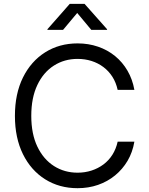

<svg xmlns="http://www.w3.org/2000/svg" viewBox="-20 -962 768 992"><path d="M380.9 10.3Q286.6 10.3 213.4 -35.6Q140.1 -81.5 98.6 -165.5Q57.1 -249.5 57.1 -363.3Q57.1 -477.5 98.6 -561.5Q140.1 -645.5 213.4 -691.7Q286.6 -737.8 380.9 -737.8Q437 -737.8 486.3 -720.9Q535.6 -704.1 574.5 -672.4Q613.3 -640.6 638.9 -596.4Q664.6 -552.2 674.3 -497.6H587.9Q579.6 -535.6 560.8 -565.2Q542 -594.7 514.4 -615.5Q486.8 -636.2 452.9 -647Q418.9 -657.7 380.9 -657.7Q312.5 -657.7 258.3 -623Q204.1 -588.4 172.9 -522.7Q141.6 -457 141.6 -363.3Q141.6 -270 173.1 -204.3Q204.6 -138.7 258.8 -104.2Q313 -69.8 380.9 -69.8Q418.9 -69.8 452.9 -80.8Q486.8 -91.8 514.4 -112.3Q542 -132.8 560.8 -162.6Q579.6 -192.4 587.9 -230H674.3Q665 -175.3 639.2 -131.3Q613.3 -87.4 574.5 -55.7Q535.6 -23.9 486.6 -6.8Q437.5 10.3 380.9 10.3ZM305.7 -807.6H225.1V-811L340.3 -941.9H417L533.2 -811V-807.6H451.7L378.9 -895Z"/></svg>

Font: V-Inter
Style: Regular-375
Weight: 375
Designer: Rasmus Andersson
Foundry: rsms
Version: Version 4.000;git-4146feb